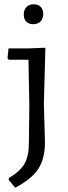

<svg xmlns="http://www.w3.org/2000/svg" viewBox="-20 -683 316 897"><path d="M192 -458 185 -201 190 -19Q190 59 158.5 106.5Q127 154 51 194L21 158V149Q74 118 94.5 82Q115 46 115 -15L117 -194L113 -404H21L15 -411L20 -457H114L189 -460ZM182 -618Q182 -596 169.5 -583Q157 -570 135 -570Q114 -570 102.5 -582Q91 -594 91 -616Q91 -637 103.5 -650Q116 -663 138 -663Q158 -663 170 -651Q182 -639 182 -618Z"/></svg>

Font: Alegreya Sans
Style: Regular
Weight: 400
Designer: Juan Pablo del Peral
Foundry: Huerta Tipografica
Version: Version 2.008; ttfautohint (v1.6)